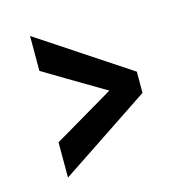

<svg xmlns="http://www.w3.org/2000/svg" viewBox="-73 -576 518 555"><g transform="rotate(-15 186.0 -299.0)"><path d="M335.9 -331.1Q267.6 -376 64.5 -510.7Q64.5 -484.4 64.5 -406.2Q109.4 -378.9 245.1 -298.8Q200.2 -272.5 64.5 -192.4Q64.5 -166 64.5 -86.9Q131.8 -131.8 335.9 -267.6Q335.9 -284.2 335.9 -331.1Z"/></g></svg>

Font: TextaAlt
Style: Bold
Weight: 400
Designer: Daniel Hernandez & Miguel Hernandez
Version: Version 1.005;com.myfonts.easy.latinotype.texta.alt-bold.wfk